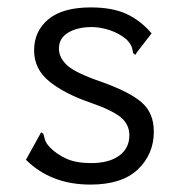

<svg xmlns="http://www.w3.org/2000/svg" viewBox="-20 -488 490 518"><path d="M224 10Q170 10 126.5 -7Q83 -24 50 -57L86 -122L91 -131L97 -127Q99 -119 101.5 -110.5Q104 -102 115 -90Q134 -71 160 -59.5Q186 -48 226 -48Q274 -48 301.5 -68Q329 -88 329 -123Q329 -152 306.5 -171Q284 -190 227 -210Q156 -234 114 -267.5Q72 -301 72 -352Q72 -404 110.5 -436Q149 -468 225 -468Q283 -468 321 -450.5Q359 -433 389 -398L351 -349L345 -340L339 -345Q338 -353 335.5 -361Q333 -369 322 -381Q302 -398 276.5 -406.5Q251 -415 227 -415Q189 -415 164 -400Q139 -385 139 -357Q139 -332 161.5 -311.5Q184 -291 254 -267Q330 -240 362.5 -211.5Q395 -183 395 -133Q395 -72 352 -31Q309 10 224 10Z"/></svg>

Font: Inconsolata SemiCondensed
Style: Regular
Weight: 400
Width: 4
Monospace: yes
Designer: Raph Levien, Cyreal, Brenton Simpson
Foundry: Raph Levien, Cyreal, Google
Version: Version 3.001; ttfautohint (v1.8.2.53-6de2)